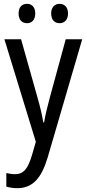

<svg xmlns="http://www.w3.org/2000/svg" viewBox="-20 -742 452 1002"><path d="M77 -672C77 -637 96 -621 121 -621C145 -621 164 -637 164 -672C164 -706 145 -722 121 -722C96 -722 77 -706 77 -672ZM247 -672C247 -637 266 -621 291 -621C315 -621 335 -637 335 -672C335 -706 315 -722 291 -722C267 -722 247 -706 247 -672ZM3 -537 167 -2 147 67C126 138 104 167 58 167C43 167 26 164 13 161V232C31 237 49 240 70 240C152 240 197 186 229 79L409 -537H323L240 -233C227 -185 216 -139 210 -103H206C199 -146 188 -190 176 -232L90 -537Z"/></svg>

Font: Noto Sans Condensed
Style: Regular
Weight: 400
Width: 3
Designer: Monotype Design Team
Foundry: Monotype Imaging Inc.
Version: Version 2.013